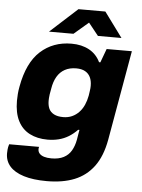

<svg xmlns="http://www.w3.org/2000/svg" viewBox="-61 -771 753 1016"><g transform="rotate(5 316.0 -263.5)"><path d="M226 197Q153 197 103.5 181.5Q54 166 29 137.5Q4 109 4 69Q4 62 5 49Q6 36 11 20H170Q169 23 168.5 26Q168 29 168 32Q168 46 176.5 55.5Q185 65 201 70Q217 75 240 75Q279 75 305 61.5Q331 48 345.5 23Q360 -2 366 -35Q368 -49 370.5 -62.5Q373 -76 375 -88H368Q347 -66 322.5 -51Q298 -36 270 -29Q242 -22 211 -22Q156 -22 115.5 -43Q75 -64 53.5 -106.5Q32 -149 32 -213Q32 -230 33.5 -249Q35 -268 39 -289Q62 -417 129 -478Q196 -539 294 -539Q348 -539 387.5 -517.5Q427 -496 447 -454H454L481 -527H615L531 -49Q515 39 475 93Q435 147 373 172Q311 197 226 197ZM283 -148Q309 -148 330 -157.5Q351 -167 367 -184Q383 -201 393 -223.5Q403 -246 408 -273Q410 -288 411.5 -297Q413 -306 413.5 -313Q414 -320 414 -326Q414 -352 405 -371Q396 -390 377.5 -400.5Q359 -411 330 -411Q295 -411 269.5 -397Q244 -383 228.5 -356.5Q213 -330 207 -292Q203 -273 201.5 -261Q200 -249 199.5 -241.5Q199 -234 199 -228Q199 -203 207 -185.5Q215 -168 234 -158Q253 -148 283 -148ZM169 -592 314 -724H457L554 -592H429L353 -687H410L299 -592Z"/></g></svg>

Font: Archivo SemiBold ExtraBold
Style: Italic
Weight: 800
Italic angle: -10°
Version: Version 2.001